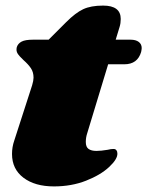

<svg xmlns="http://www.w3.org/2000/svg" viewBox="-20 -658 527 687"><path d="M487 -486Q487 -482 485 -472Q472 -428 425 -428H367L292 -181Q287 -166 287 -150Q287 -132 297 -125Q307 -118 325 -118Q341 -118 365 -122Q377 -125 386 -125Q393 -125 396.5 -120.5Q400 -116 400 -109Q401 -89 370.5 -60.5Q340 -32 288 -11.5Q236 9 173 9Q105 9 64 -22Q23 -53 23 -107Q23 -132 31 -155L95 -353Q100 -370 100 -380Q100 -400 90.5 -414Q81 -428 64 -443Q49 -457 43 -466.5Q37 -476 40 -489Q44 -502 57 -509Q70 -516 98 -516H154L217 -579Q250 -612 277.5 -625Q305 -638 349 -638Q412 -638 412 -590Q412 -575 408 -562L394 -516H447Q466 -516 476.5 -508Q487 -500 487 -486Z"/></svg>

Font: Shrikhand
Style: Regular
Weight: 400
Italic angle: -14°
Designer: Jonny Pinhorn
Foundry: Jonny Pinhorn
Version: Version 1.001;PS 1.001;hotconv 1.0.88;makeotf.lib2.5.647800